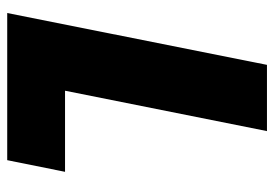

<svg xmlns="http://www.w3.org/2000/svg" viewBox="-134 -626 760 532"><g transform="rotate(90 246.0 -360.0)"><path d="M16.1 0 159.7 -719.7H343.3L231.4 -160.2H456.1L423.8 0Z"/></g></svg>

Font: Reddit Sans Black
Style: Italic
Weight: 900
Italic angle: -11.25°
Designer: Stephen Hutchings
Version: Version 1.013